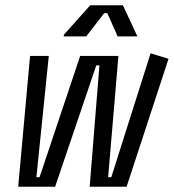

<svg xmlns="http://www.w3.org/2000/svg" viewBox="-20 -708 659 728"><path d="M49 0 94 -496H165L118 -36H130L284 -496H429L390 -36H402L551 -506L619 -485L460 0H320L357 -460H345L189 0ZM222 -570V-576L322 -688H446L501 -570H426L387 -658H375L307 -570Z"/></svg>

Font: Space Mono
Style: Italic
Weight: 400
Italic angle: -12°
Monospace: yes
Designer: Colophon Foundry + Benjamin Critton
Foundry: Colophon Foundry & Benjamin Critton
Version: Version 1.003; ttfautohint (v1.8.4.7-5d5b)